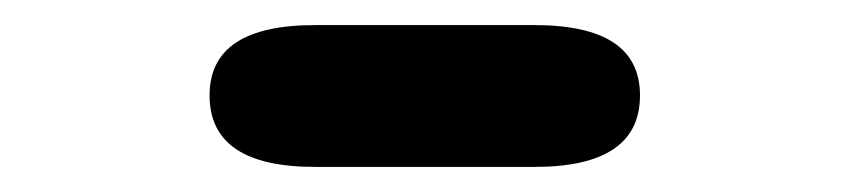

<svg xmlns="http://www.w3.org/2000/svg" viewBox="-20 -808 677 153"><path d="M231 -675Q147 -675 147 -732Q147 -788 231 -788H406Q490 -788 490 -732Q490 -675 406 -675Z"/></svg>

Font: Resource Han Rounded KR Heavy
Style: Regular
Weight: 900
Designer: Cyano Hao (round all glyphs); Ryoko NISHIZUKA 西塚涼子 (kana, bopomofo & ideographs); Paul D. Hunt (Latin, Greek & Cyrillic)
Foundry: Cyano Hao
Version: 0.990